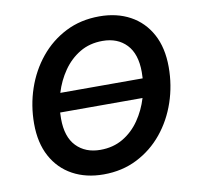

<svg xmlns="http://www.w3.org/2000/svg" viewBox="-82 -822 939 917"><g transform="rotate(-10 387.5 -363.5)"><path d="M348.6 9.8Q263.2 9.8 198.7 -25.4Q134.3 -60.5 98.4 -126.7Q62.5 -192.9 62.5 -286.1Q62.5 -374.5 90.1 -455.6Q117.7 -536.6 169.7 -600.1Q221.7 -663.6 294.4 -700.4Q367.2 -737.3 458 -737.3Q542.5 -737.3 606.7 -702.4Q670.9 -667.5 706.8 -601.3Q742.7 -535.2 742.7 -441.4Q742.7 -353 715.1 -271.7Q687.5 -190.4 635.7 -127.2Q584 -64 511.2 -27.1Q438.5 9.8 348.6 9.8ZM211.4 -409.7H610.8Q611.8 -425.3 611.8 -440.4Q611.8 -528.3 568.6 -573.7Q525.4 -619.1 452.6 -619.1Q390.1 -619.1 342.3 -590.6Q294.4 -562 261.5 -514.4Q228.5 -466.8 211.4 -409.7ZM353.5 -108.4Q415.5 -108.4 463.4 -136.7Q511.2 -165 543.9 -212.6Q576.7 -260.3 593.8 -317.4H194.3Q193.4 -302.2 193.4 -287.6Q193.4 -199.2 237.1 -153.8Q280.8 -108.4 353.5 -108.4Z"/></g></svg>

Font: Inter Semi Bold
Style: Italic
Weight: 600
Italic angle: -9.39999°
Designer: Rasmus Andersson
Foundry: rsms
Version: Version 4.000;git-3c8e0fc